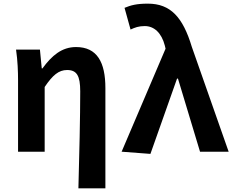

<svg xmlns="http://www.w3.org/2000/svg" viewBox="-20 -832 1279 1053"><path d="M410 201H558V-349C558 -490 513 -574 397 -574C319 -574 264 -527 213 -457H209L199 -560H68C77 -499 79 -437 79 -393V0H225V-355C269 -420 302 -448 348 -448C401 -448 420 -417 420 -331C420 -193 415 24 410 201Z M805 12 951 -401H956L1077 0H1234L1032 -575C983 -738 915 -812 791 -812C728 -812 697 -803 663 -789L696 -670C720 -681 740 -689 774 -689C825 -689 866 -652 884 -582L888 -565L647 0Z"/></svg>

Font: Noto Sans CJK KR Bold
Style: Regular
Weight: 700
Designer: Ryoko NISHIZUKA (kana & ideographs); Paul D. Hunt (Latin, Greek & Cyrillic); Wenlong ZHANG (bopomofo); Sandoll Communica
Foundry: Adobe Systems Incorporated
Version: Version 1.004;PS 1.004;hotconv 1.0.82;makeotf.lib2.5.63406